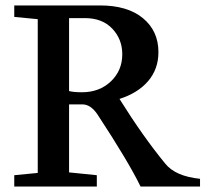

<svg xmlns="http://www.w3.org/2000/svg" viewBox="-20 -683 780 703"><path d="M32.2 0V-41.5L118.2 -49.8V-612.8L32.2 -621.1V-663.1H118.2H345.7Q447.3 -663.1 503.7 -616.2Q560.1 -569.3 560.1 -492.2Q560.1 -430.2 522.5 -386.2Q484.9 -342.3 417.5 -320.8Q503.9 -182.6 585 -84Q622.1 -37.6 712.4 -28.3V0H494.6Q451.7 -88.9 337.4 -263.2Q312.5 -300.8 281.7 -300.8H232.9V-51.8L334.5 -41.5V0ZM232.9 -616.7V-349.6Q249.5 -345.2 279.8 -345.2Q344.2 -345.2 386 -385Q427.7 -424.8 427.7 -484.4Q427.7 -539.6 391.1 -578.1Q354.5 -616.7 291 -616.7Z"/></svg>

Font: Elstob 6pt Medium
Style: Regular
Weight: 500
Designer: Peter S. Baker
Version: Version 1.015